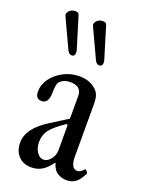

<svg xmlns="http://www.w3.org/2000/svg" viewBox="-133 -744 614 819"><g transform="rotate(20 173.5 -334.5)"><path d="M114 11Q78 11 56 -12Q34 -35 34 -73Q34 -138 123 -193L199 -241V-344Q199 -388 148 -388Q112 -388 97 -364Q92 -357 91 -318Q90 -270 59 -270Q31 -270 31 -303Q31 -335 51 -362.5Q71 -390 104.5 -407.5Q138 -425 176 -425Q218 -425 246 -403Q260 -393 267 -378Q274 -363 274 -331V-97Q274 -42 304 -42Q318 -42 332 -59Q335 -63 342 -55.5Q349 -48 346 -43Q331 -13 314.5 -1Q298 11 274 11Q253 11 233.5 -0.5Q214 -12 205 -44Q183 -14 162 -1.5Q141 11 114 11ZM152 -38Q170 -38 184.5 -56.5Q199 -75 199 -97V-211L194 -215Q145 -182 127 -158.5Q109 -135 109 -103Q109 -76 121.5 -57Q134 -38 152 -38ZM113 -497Q100 -497 92 -515L31 -646Q26 -657 36.5 -668.5Q47 -680 65 -680Q79 -680 82 -670L126 -526Q129 -516 126.5 -506.5Q124 -497 113 -497ZM238 -497Q225 -497 217 -515L156 -646Q151 -657 161.5 -668.5Q172 -680 190 -680Q204 -680 207 -670L251 -526Q254 -516 251.5 -506.5Q249 -497 238 -497Z"/></g></svg>

Font: Junicode Two Beta Condensed
Style: Regular
Weight: 400
Width: 3
Designer: Peter S. Baker
Foundry: Briery Creek Software
Version: Version 1.053; ttfautohint (v1.8.4)